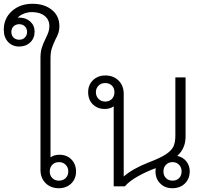

<svg xmlns="http://www.w3.org/2000/svg" viewBox="-80 -985 1081 1015"><path d="M322 -78Q322 -40 296.5 -15Q271 10 231 10Q188 10 161 -17Q134 -44 134 -87V-679Q134 -710 141 -732.5Q148 -755 161 -781Q171 -801 176 -815.5Q181 -830 181 -847Q181 -881 156 -901Q131 -921 89 -921Q68 -921 47.5 -913.5Q27 -906 13 -891Q16 -892 21 -892Q57 -892 80 -871Q103 -850 103 -818Q103 -783 80 -761Q57 -739 21 -739Q-14 -739 -37 -763Q-60 -787 -60 -828Q-60 -888 -17 -926.5Q26 -965 92 -965Q154 -965 194 -933Q234 -901 234 -846Q234 -827 229 -811.5Q224 -796 213 -776Q200 -749 193.5 -728Q187 -707 187 -675V-153Q206 -167 234 -167Q273 -167 297.5 -142Q322 -117 322 -78ZM-20 -816Q-20 -798 -8.5 -786.5Q3 -775 22 -775Q40 -775 51.5 -786.5Q63 -798 63 -816Q63 -834 51.5 -845.5Q40 -857 22 -857Q3 -857 -8.5 -845.5Q-20 -834 -20 -816ZM281 -79Q281 -100 267 -114Q253 -128 232 -128Q210 -128 196.5 -114Q183 -100 183 -79Q183 -57 196.5 -43.5Q210 -30 232 -30Q253 -30 267 -43.5Q281 -57 281 -79Z M923 -80Q923 -40 897.5 -15Q872 10 831 10Q792 10 767 -15Q742 -40 742 -79Q742 -90 743 -96Q696 -79 650 -53.5Q604 -28 580 0H521V-423Q502 -409 474 -409Q435 -409 410.5 -433.5Q386 -458 386 -498Q386 -536 411.5 -561Q437 -586 477 -586Q520 -586 547 -559Q574 -532 574 -489V-52Q621 -93 705 -126Q766 -149 796.5 -169Q827 -189 837 -211Q847 -233 847 -267V-576H901V-263Q901 -200 857 -161Q888 -154 905.5 -131.5Q923 -109 923 -80ZM525 -497Q525 -519 511.5 -532.5Q498 -546 476 -546Q455 -546 441 -532.5Q427 -519 427 -497Q427 -476 441 -462Q455 -448 476 -448Q498 -448 511.5 -462Q525 -476 525 -497ZM880 -79Q880 -100 866.5 -114Q853 -128 832 -128Q811 -128 797.5 -114Q784 -100 784 -79Q784 -57 797.5 -43.5Q811 -30 832 -30Q854 -30 867 -43.5Q880 -57 880 -79Z"/></svg>

Font: Sarabun ExtraLight
Style: Regular
Weight: 275
Designer: Suppakit Chalermlarp | Katatrad Co.,Ltd.
Foundry: Cadson Demak Co.,Ltd.
Version: Version 1.000; ttfautohint (v1.6)